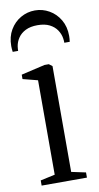

<svg xmlns="http://www.w3.org/2000/svg" viewBox="-87 -799 434 839"><g transform="rotate(-10 130.0 -379.5)"><path d="M27.5 0V-23L92 -37V-456L26 -473V-492.5L131.5 -517H150.5L165 -506V-36.5L228.5 -23V0ZM131 -759Q165 -759 194.2 -742.2Q223.5 -725.5 241.5 -695Q259.5 -664.5 259.5 -623.5Q259.5 -616.5 259 -610.8Q258.5 -605 257.5 -597.5H233.5Q233.5 -602 233.2 -607Q233 -612 232 -617Q229 -637 217.2 -654.5Q205.5 -672 184.2 -682.8Q163 -693.5 131 -693.5Q99.5 -693.5 78 -682.8Q56.5 -672 44.8 -654.5Q33 -637 30 -617Q29.5 -612 29 -607Q28.5 -602 28.5 -597.5H4.5Q3.5 -605 3 -610.8Q2.5 -616.5 2.5 -623.5Q2.5 -664.5 20.5 -695Q38.5 -725.5 67.8 -742.2Q97 -759 131 -759Z"/></g></svg>

Font: Merriweather 120pt Light
Style: Regular
Weight: 300
Version: Version 2.100